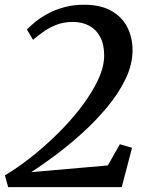

<svg xmlns="http://www.w3.org/2000/svg" viewBox="-24 -768 611 788"><path d="M9.5 0 -4 -48.5Q46.5 -78 102.5 -122Q158.5 -166 212 -218.8Q265.5 -271.5 308.8 -328Q352 -384.5 377.8 -439Q403.5 -493.5 403.5 -540Q403.5 -586 387 -616.8Q370.5 -647.5 341.5 -662.8Q312.5 -678 275 -678Q236.5 -678 205.8 -665.5Q175 -653 151.5 -635.8Q128 -618.5 111.5 -604.5L86.5 -647Q102 -663 124.2 -680.8Q146.5 -698.5 175.8 -713.8Q205 -729 241.2 -738.8Q277.5 -748.5 321.5 -748.5Q389.5 -748.5 433.5 -723.2Q477.5 -698 498.8 -655.5Q520 -613 520 -562.5Q520 -503 491 -443.2Q462 -383.5 414.8 -327Q367.5 -270.5 311.8 -220.2Q256 -170 201.5 -129.5Q147 -89 104.5 -61.5L418.5 -89L468 -176L518 -161.5L475.5 0Z"/></svg>

Font: Merriweather 28pt Medium
Style: Italic
Weight: 500
Italic angle: -7.8°
Version: Version 2.101